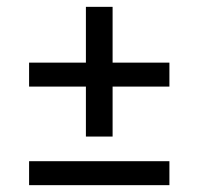

<svg xmlns="http://www.w3.org/2000/svg" viewBox="-20 -541 580 561"><path d="M231 -288H65V-358H231V-521H309V-358H475V-288H309V-142H231ZM65 0V-70H475V0Z"/></svg>

Font: Carrois Gothic
Style: Regular
Weight: 400
Designer: Ralph du Carrois
Foundry: Ralph du Carrois
Version: Version 1.001